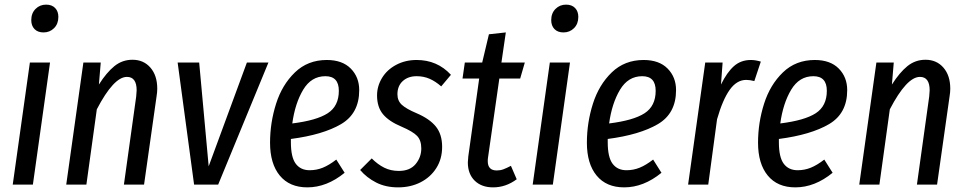

<svg xmlns="http://www.w3.org/2000/svg" viewBox="-20 -797 4171 829"><path d="M122 0H35L109 -527H196ZM115 -710Q115 -740 133.5 -758.5Q152 -777 179 -777Q204 -777 218 -762.5Q232 -748 232 -724Q232 -694 213.5 -675.5Q195 -657 168 -657Q143 -657 129 -671.5Q115 -686 115 -710Z M659 -414Q659 -399 656 -381L602 0H515L568 -380Q570 -400 570 -407Q570 -465 528 -465Q471 -465 398 -325L353 0H266L340 -527H415L407 -432Q440 -484 474 -511.5Q508 -539 552 -539Q600 -539 629.5 -505Q659 -471 659 -414Z M922 0H818L747 -527H840L881 -79L1046 -527H1139Z M1236 -197V-183Q1236 -118 1257 -90Q1278 -62 1317 -62Q1347 -62 1374 -73Q1401 -84 1432 -108L1468 -51Q1391 12 1307 12Q1230 12 1188 -39Q1146 -90 1146 -181Q1146 -267 1172 -349Q1198 -431 1253.5 -484.5Q1309 -538 1391 -538Q1458 -538 1494.5 -501Q1531 -464 1531 -408Q1531 -307 1452.5 -261Q1374 -215 1236 -197ZM1242 -264Q1347 -277 1395 -308Q1443 -339 1443 -405Q1443 -468 1385 -468Q1324 -468 1289 -409.5Q1254 -351 1242 -264Z M1927 -474 1885 -424Q1860 -446 1834.5 -457Q1809 -468 1779 -468Q1742 -468 1719 -447Q1696 -426 1696 -390Q1696 -362 1715 -344.5Q1734 -327 1779 -308Q1835 -284 1862 -250.5Q1889 -217 1889 -163Q1889 -111 1864 -71.5Q1839 -32 1796 -10Q1753 12 1699 12Q1645 12 1604 -9Q1563 -30 1535 -63L1585 -113Q1611 -87 1639 -73Q1667 -59 1702 -59Q1750 -59 1774.5 -88.5Q1799 -118 1799 -156Q1799 -191 1781 -210Q1763 -229 1714 -250Q1659 -273 1633.5 -304Q1608 -335 1608 -385Q1608 -425 1629.5 -460.5Q1651 -496 1690.5 -517Q1730 -538 1779 -538Q1868 -538 1927 -474Z M2087 -116Q2086 -111 2086 -101Q2086 -61 2125 -61Q2140 -61 2153.5 -66Q2167 -71 2186 -81L2211 -23Q2164 12 2109 12Q2059 12 2029.5 -17Q2000 -46 2000 -96Q2000 -104 2002 -122L2049 -458H1977L1987 -527H2062L2091 -649L2164 -657L2145 -527H2246L2226 -458H2136Z M2367 0H2280L2354 -527H2441ZM2360 -710Q2360 -740 2378.5 -758.5Q2397 -777 2424 -777Q2449 -777 2463 -762.5Q2477 -748 2477 -724Q2477 -694 2458.5 -675.5Q2440 -657 2413 -657Q2388 -657 2374 -671.5Q2360 -686 2360 -710Z M2604 -197V-183Q2604 -118 2625 -90Q2646 -62 2685 -62Q2715 -62 2742 -73Q2769 -84 2800 -108L2836 -51Q2759 12 2675 12Q2598 12 2556 -39Q2514 -90 2514 -181Q2514 -267 2540 -349Q2566 -431 2621.5 -484.5Q2677 -538 2759 -538Q2826 -538 2862.5 -501Q2899 -464 2899 -408Q2899 -307 2820.5 -261Q2742 -215 2604 -197ZM2610 -264Q2715 -277 2763 -308Q2811 -339 2811 -405Q2811 -468 2753 -468Q2692 -468 2657 -409.5Q2622 -351 2610 -264Z M3265 -531 3237 -447Q3217 -452 3202 -452Q3161 -452 3130.5 -409Q3100 -366 3076 -282L3038 0H2951L3025 -527H3100L3093 -432Q3119 -485 3149 -511.5Q3179 -538 3222 -538Q3242 -538 3265 -531Z M3343 -197V-183Q3343 -118 3364 -90Q3385 -62 3424 -62Q3454 -62 3481 -73Q3508 -84 3539 -108L3575 -51Q3498 12 3414 12Q3337 12 3295 -39Q3253 -90 3253 -181Q3253 -267 3279 -349Q3305 -431 3360.5 -484.5Q3416 -538 3498 -538Q3565 -538 3601.5 -501Q3638 -464 3638 -408Q3638 -307 3559.5 -261Q3481 -215 3343 -197ZM3349 -264Q3454 -277 3502 -308Q3550 -339 3550 -405Q3550 -468 3492 -468Q3431 -468 3396 -409.5Q3361 -351 3349 -264Z M4083 -414Q4083 -399 4080 -381L4026 0H3939L3992 -380Q3994 -400 3994 -407Q3994 -465 3952 -465Q3895 -465 3822 -325L3777 0H3690L3764 -527H3839L3831 -432Q3864 -484 3898 -511.5Q3932 -539 3976 -539Q4024 -539 4053.5 -505Q4083 -471 4083 -414Z"/></svg>

Font: Fira Sans Compressed
Style: Italic
Weight: 400
Width: 1
Italic angle: -8°
Designer: bBox Type GmbH & Carrois Corporate GbR & Edenspiekermann AG
Foundry: bBox Type GmbH & Carrois Corporate GbR & Edenspiekermann AG
Version: Version 4.301